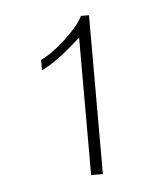

<svg xmlns="http://www.w3.org/2000/svg" viewBox="-34 -631 286 358"><g transform="rotate(-5 109.0 -451.5)"><path d="M145 -302.7V-600.1H129.9Q125 -589.8 115.2 -578.6Q105.5 -567.4 94 -556.9Q82.5 -546.4 70.6 -537.8Q58.6 -529.3 48.8 -524.9V-505.4Q57.6 -509.8 65.9 -514.9Q74.2 -520 83 -526.6Q91.8 -533.2 101.6 -541.5Q111.3 -549.8 123 -560.1V-302.7Z"/></g></svg>

Font: SaysetthaMai Thin
Style: Regular
Weight: 100
Designer: John M. Durdin
Foundry: Lao Script for Windows
Version: Version 1.101